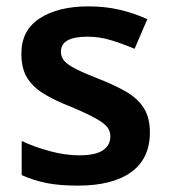

<svg xmlns="http://www.w3.org/2000/svg" viewBox="-20 -572 530 602"><path d="M450 -157Q450 -75 391.5 -32.5Q333 10 224 10Q167 10 126.5 2Q86 -6 48 -23V-130Q88 -111 136.5 -98Q185 -85 228 -85Q280 -85 303 -101Q326 -117 326 -144Q326 -160 317 -172.5Q308 -185 281.5 -200Q255 -215 203 -237Q151 -257 116.5 -278.5Q82 -300 64.5 -329Q47 -358 47 -404Q47 -477 104.5 -514.5Q162 -552 258 -552Q308 -552 352.5 -542Q397 -532 442 -512L402 -419Q364 -435 328 -446Q292 -457 254 -457Q171 -457 171 -410Q171 -393 181.5 -381Q192 -369 218.5 -355.5Q245 -342 294 -323Q342 -304 377 -283.5Q412 -263 431 -233Q450 -203 450 -157Z"/></svg>

Font: Noto Sans Gujarati UI SemiBold
Style: Regular
Weight: 600
Designer: Jelle Bosma - Monotype Design Team, Universal Thirst
Foundry: Monotype Imaging Inc.
Version: Version 2.106; ttfautohint (v1.8.4.7-5d5b)